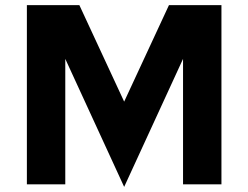

<svg xmlns="http://www.w3.org/2000/svg" viewBox="-20 -720 970 750"><path d="M235 -490V0H85V-700H290L465 -323L640 -700H845V0H695V-490L465 10Z"/></svg>

Font: Copperplate Sans CC
Style: Bold
Weight: 700
Designer: indestructible type*
Foundry: Cowboy Collective
Version: Version 1.000